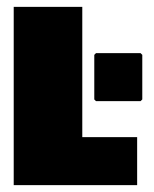

<svg xmlns="http://www.w3.org/2000/svg" viewBox="-20 -540 450 560"><path d="M260 -245H390L395 -250V-380L390 -385H260L255 -380V-250ZM20 -520V0H380V-140H220V-520Z"/></svg>

Font: MikodacsPCS
Style: Regular
Weight: 900
Designer: gluk (gluksza@wp.pl)
Foundry: gluk (gluksza@wp.pl)
Version: Version 0.27